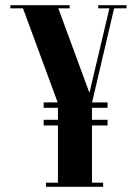

<svg xmlns="http://www.w3.org/2000/svg" viewBox="-20 -719 527 739"><path d="M148 -325H394V-304H148ZM148 -258H394V-236H148ZM422 -699 334 -323V0H203V-322L64 -699H200L323 -365H325L404 -699ZM418 -687 421 -699H467V-687ZM358 -687V-699H407L404 -687ZM199 -687 194 -699H248V-687ZM20 -687V-699H73L80 -687ZM322 0V-16H377V0ZM157 0V-16H212V0Z"/></svg>

Font: Emberly Black
Style: Regular
Weight: 900
Designer: Rajesh Rajput
Foundry: Rajesh Rajput
Version: Version 1.000